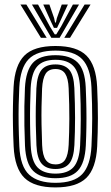

<svg xmlns="http://www.w3.org/2000/svg" viewBox="-20 -810 484 839"><path d="M222.4 9Q129.7 9 86.9 -32.7Q44.2 -74.3 39.6 -170.2Q37.3 -220.1 36.6 -263.3Q35.8 -306.4 36.6 -347.3Q37.3 -388.2 39.4 -430.5Q44.5 -524.8 86.3 -566.9Q128.1 -609 222.4 -609Q315.8 -609 357.8 -567Q399.9 -525 404.5 -430.2Q408 -354.3 407.8 -293.2Q407.6 -232.2 404.7 -170.1Q399.7 -74.2 357.3 -32.6Q314.8 9 222.4 9ZM222.4 -11.1Q303.2 -11.1 339.2 -48.9Q375.3 -86.7 379.7 -171.4Q382.7 -233 382.9 -292.1Q383.1 -351.2 379.6 -429.2Q375.6 -513.1 339.5 -551Q303.5 -588.9 222.4 -588.9Q141.1 -588.9 104.9 -551.1Q68.7 -513.3 64.3 -428.5Q62.5 -391 61.6 -351.7Q60.8 -312.5 61.4 -268.1Q62.1 -223.7 64.5 -170.4Q68.7 -82.1 107.5 -46.6Q146.2 -11.1 222.4 -11.1ZM222.4 -31.2Q157.7 -31.2 125.3 -62.9Q92.9 -94.7 89.2 -173.4Q87.3 -217.5 86.6 -261Q85.9 -304.5 86.5 -346.1Q87.2 -387.8 89 -426.3Q93.1 -501.5 123.4 -535.2Q153.8 -568.8 222.4 -568.8Q287 -568.8 319 -537.2Q351 -505.7 354.6 -429.1Q356.8 -379.7 357.5 -336.5Q358.2 -293.2 357.5 -253.4Q356.9 -213.6 355 -174.4Q351.1 -97 320.1 -64.1Q289.2 -31.2 222.4 -31.2ZM222.4 -51.3Q276.1 -51.3 301.4 -79.8Q326.7 -108.3 330.1 -175.2Q332.6 -226.9 332.9 -289.6Q333.2 -352.2 329.9 -425.9Q326.8 -493.1 301 -520.9Q275.3 -548.7 222.4 -548.7Q168.3 -548.7 143 -520.3Q117.7 -492 114 -425.5Q112.4 -391.6 111.7 -352.3Q110.9 -313.1 111.4 -268.6Q111.9 -224.1 114.2 -174.2Q117.4 -106.5 143.6 -78.9Q169.8 -51.3 222.4 -51.3ZM222.4 -71.5Q182 -71.5 161.9 -95Q141.8 -118.5 139.2 -175.4Q137.2 -220.7 136.5 -261.9Q135.8 -303.1 136.5 -343.1Q137.2 -383.1 139 -424.4Q142 -480.3 161.3 -504.4Q180.7 -528.5 222.4 -528.5Q261.8 -528.5 282.1 -505.6Q302.3 -482.7 304.9 -425.2Q307.9 -356.8 308 -295.1Q308 -233.4 305.1 -176.2Q302.3 -119.7 282.8 -95.6Q263.3 -71.5 222.4 -71.5ZM222.4 -91.6Q251.9 -91.6 264.9 -112.3Q278 -133.1 280.1 -177.5Q282.7 -231 283 -290.3Q283.3 -349.6 280 -424Q278.2 -467.8 264.8 -488.1Q251.5 -508.4 222.4 -508.4Q192.5 -508.4 179.4 -487.9Q166.3 -467.3 163.9 -423.1Q162.1 -383.3 161.5 -345.1Q160.8 -307 161.5 -265.9Q162.1 -224.9 164.1 -176.2Q166.1 -130.4 180.1 -111Q194.2 -91.6 222.4 -91.6ZM69.2 -790.3H95.1L184 -644.8H158.8ZM119.5 -790.3H146.2L197.9 -694.4L219 -660H225.9L247 -694.2L298.6 -790.3H325.4L240.6 -644.8H204.3ZM169 -790.3H195.8L216.5 -730.8L220.6 -711.4H224.2L228.5 -730.8L249.9 -790.3H276.7L242.9 -716.8L229.3 -688.3H215.6L202.1 -716.8ZM349.7 -790.3H375.7L286 -644.8H260.9Z"/></svg>

Font: Big Shoulders Inline Thin
Style: Regular
Weight: 100
Designer: Patric King
Foundry: XO Type Co
Version: Version 2.002